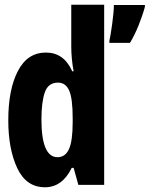

<svg xmlns="http://www.w3.org/2000/svg" viewBox="-20 -781 632 811"><path d="M529 -600Q548 -631 565 -673Q582 -715 592 -752V-760H461Q461 -732 454 -681Q447 -630 442 -608V-600ZM155 -277Q155 -348 169 -390Q183 -432 225 -432Q257 -432 272 -399Q287 -366 287 -281V-265Q287 -186 271.5 -151.5Q256 -117 223 -117Q155 -117 155 -277ZM283 -72H291L311 0H420V-761H281V-585Q281 -533 291 -480H285Q250 -559 174 -559Q96 -559 55.5 -481Q15 -403 15 -273Q15 -151 53 -70.5Q91 10 170 10Q243 10 283 -72Z"/></svg>

Font: Noto Sans Mono UI Condensed ExtraBold
Style: Regular
Weight: 800
Width: 3
Designer: Monotype Design team
Foundry: Monotype Imaging Inc.
Version: 1.000